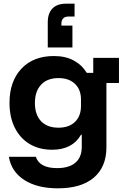

<svg xmlns="http://www.w3.org/2000/svg" viewBox="-20 -815 690 1045"><path d="M295 210Q182.5 210 112.1 164.6Q41.7 119.2 28.3 38.3H175Q195 100 290.8 100Q355.8 100 390.4 70.4Q425 40.8 425 -15V-81.7H420.8Q398.3 -41.7 358.8 -20.8Q319.2 0 264.2 0Q193.3 0 141.2 -31.2Q89.2 -62.5 60.4 -120Q31.7 -177.5 31.7 -255Q31.7 -371.7 96.2 -440.8Q160.8 -510 273.3 -510Q336.7 -510 381.2 -485.8Q425.8 -461.7 452.5 -418.3H487.5V-500H627.5V-363.3H559.2V-13.3Q559.2 93.3 490.8 151.7Q422.5 210 295 210ZM298.3 -120Q355.8 -120 388.3 -151.7Q420.8 -183.3 420.8 -238.3V-273.3Q420.8 -327.5 387.9 -358.8Q355 -390 298.3 -390Q237.5 -390 203.8 -354.2Q170 -318.3 170 -254.2Q170 -190 203.8 -155Q237.5 -120 298.3 -120ZM240 -556.7V-694.2Q240 -741.7 265 -768.3Q290 -795 340.8 -795H385.8V-725H352.5Q333.3 -725 323.8 -714.6Q314.2 -704.2 314.2 -686.7V-675.8H374.2V-556.7Z"/></svg>

Font: Funnel Display
Style: Bold
Weight: 700
Designer: NORD ID, Kristian Moeller
Foundry: Dicotype
Version: Version 1.000